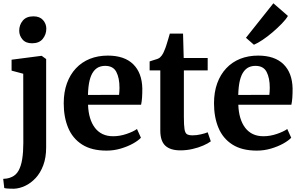

<svg xmlns="http://www.w3.org/2000/svg" viewBox="-30 -906 1832 1169"><path d="M56.5 243Q46 243 33.2 242.8Q20.5 242.5 10.2 241.5Q0 240.5 -4 239L-10.5 183Q-3.5 183 11 181Q25.5 179 41.5 171.5Q67.5 160.5 83 132.8Q98.5 105 105.2 62.5Q112 20 112 -36L111.5 -457L40.5 -476V-542.5L221.5 -566H224L251 -546.5V-8.5Q251 53.5 233.5 100.2Q216 147 186.8 178.2Q157.5 209.5 123.2 225.5Q89 241.5 56.5 243ZM164.5 -642.5Q126.5 -642.5 106.8 -666Q87 -689.5 87 -719Q87 -754.5 108.8 -780.5Q130.5 -806.5 173 -806.5H174Q212 -806.5 232 -783.8Q252 -761 252 -731.5Q252 -696 230.2 -669.2Q208.5 -642.5 165.5 -642.5Z M618.5 11Q528 11 470.2 -25.8Q412.5 -62.5 385.2 -127.5Q358 -192.5 358 -277Q358 -345 377.5 -398.8Q397 -452.5 432.5 -490.2Q468 -528 517.2 -547.8Q566.5 -567.5 626.5 -567.5Q727.5 -567.5 781 -515Q834.5 -462.5 836.5 -367Q836.5 -334 834.8 -310.2Q833 -286.5 829 -268.5H506Q507.5 -223.5 518.2 -188Q529 -152.5 548.2 -127.5Q567.5 -102.5 595 -89.5Q622.5 -76.5 659 -76.5Q699.5 -76.5 740.5 -90.5Q781.5 -104.5 804 -120.5L828 -67.5Q812 -50 779.8 -32Q747.5 -14 705.5 -1.5Q663.5 11 618.5 11ZM505.5 -328 695 -328.5Q696 -338.5 696.8 -349.8Q697.5 -361 697.5 -371.5Q697.5 -431.5 678.2 -468.2Q659 -505 610.5 -505Q588.5 -505 570.2 -496.8Q552 -488.5 537.8 -468.8Q523.5 -449 515.2 -414.8Q507 -380.5 505.5 -328Z M1068.5 9.5Q1007 9.5 976.5 -19Q946 -47.5 946 -111.5V-477.5H881V-532Q892.5 -536.5 904.8 -539.8Q917 -543 927.2 -546.8Q937.5 -550.5 944 -556Q950.5 -562 955.2 -568.5Q960 -575 964.2 -583.2Q968.5 -591.5 972.5 -602.5Q978 -615 983.5 -632.8Q989 -650.5 994.5 -668.8Q1000 -687 1004 -701.5H1084.5L1088.5 -553H1234.5V-477.5H1089.5V-194.5Q1089.5 -142.5 1093.5 -118.8Q1097.5 -95 1109 -88.5Q1120.5 -82 1142.5 -82Q1167 -82 1193 -88Q1219 -94 1234.5 -100.5L1253.5 -45.5Q1236.5 -32.5 1207.2 -19.8Q1178 -7 1142 1.2Q1106 9.5 1068.5 9.5Z M1533.5 11Q1443 11 1385.2 -25.8Q1327.5 -62.5 1300.2 -127.5Q1273 -192.5 1273 -277Q1273 -345 1292.5 -398.8Q1312 -452.5 1347.5 -490.2Q1383 -528 1432.2 -547.8Q1481.5 -567.5 1541.5 -567.5Q1642.5 -567.5 1696 -515Q1749.5 -462.5 1751.5 -367Q1751.5 -334 1749.8 -310.2Q1748 -286.5 1744 -268.5H1421Q1422.5 -223.5 1433.2 -188Q1444 -152.5 1463.2 -127.5Q1482.5 -102.5 1510 -89.5Q1537.5 -76.5 1574 -76.5Q1614.5 -76.5 1655.5 -90.5Q1696.5 -104.5 1719 -120.5L1743 -67.5Q1727 -50 1694.8 -32Q1662.5 -14 1620.5 -1.5Q1578.5 11 1533.5 11ZM1420.5 -328 1610 -328.5Q1611 -338.5 1611.8 -349.8Q1612.5 -361 1612.5 -371.5Q1612.5 -431.5 1593.2 -468.2Q1574 -505 1525.5 -505Q1503.5 -505 1485.2 -496.8Q1467 -488.5 1452.8 -468.8Q1438.5 -449 1430.2 -414.8Q1422 -380.5 1420.5 -328ZM1515.5 -634 1467.5 -676 1634.5 -886 1723 -809Q1711 -788 1685.5 -761.8Q1660 -735.5 1629.2 -709.2Q1598.5 -683 1568.5 -663Q1538.5 -643 1517 -634Z"/></svg>

Font: Merriweather 24pt
Style: Bold
Weight: 700
Designer: Eben Sorkin
Foundry: Eben Sorkin
Version: Version 2.100